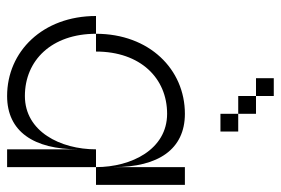

<svg xmlns="http://www.w3.org/2000/svg" viewBox="-145 -645 790 540"><g transform="rotate(90 250.0 -375.0)"><path d="M75 -250H25C25 -100 125 0 250 0C350 0 400 -75 400 -200V0H450V-250H400C400 -150 350 -50 250 -50C150 -50 75 -125 75 -250ZM75 -250H125C125 -375 200 -450 300 -450C400 -450 450 -350 450 -250H500V-500H450V-300C450 -425 400 -500 300 -500C175 -500 75 -400 75 -250ZM200 -700H250V-750H200ZM250 -650H300V-700H250ZM300 -600H350V-650H300Z"/></g></svg>

Font: LS-VG5000 Light Shifted
Style: Regular
Weight: 400
Designer: Justin Bihan, 2021
Foundry: Justin Bihan, 2021
Version: Version 1.000;Glyphs 3.1.2 (3151)